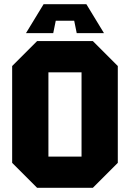

<svg xmlns="http://www.w3.org/2000/svg" viewBox="-20 -896 620 916"><path d="M38 -119V-581L157 -700H423L542 -581V-119L423 0H157ZM211 -551V-149H369V-551ZM234 -738H104L188 -876H392L476 -738H346L334 -797H246Z"/></svg>

Font: Tektur SemiCondensed
Style: Bold
Weight: 700
Width: 4
Designer: Adam Jagosz
Foundry: Adam Jagosz
Version: Version 1.005;gftools[0.9.30]